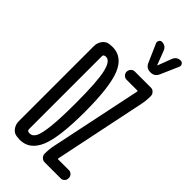

<svg xmlns="http://www.w3.org/2000/svg" viewBox="-298 -1023 1096 1096"><g transform="rotate(45 250.0 -475.0)"><path d="M449.2 -960Q460 -960 466.3 -950.7Q472.7 -941.4 468.8 -930.7L420.9 -821.3Q408.2 -790 374 -790Q339.8 -790 327.1 -821.3L279.3 -930.7Q275.4 -940.4 281.2 -950.2Q287.1 -960 297.9 -960Q329.1 -960 340.8 -929.7L372.1 -847.7Q372.1 -846.7 374 -846.7Q375 -846.7 375 -847.7L406.2 -929.7Q418 -960 449.2 -960ZM464.8 -626 350.6 -75.2Q350.6 -74.2 350.1 -72.3Q349.6 -70.3 349.6 -69.3Q349.6 -66.4 352.5 -66.4H440.4Q453.1 -66.4 462.4 -56.6Q471.7 -46.9 471.7 -32.7Q471.7 -18.6 462.4 -9.3Q453.1 0 440.4 0H309.6Q295.9 0 285.6 -10.7Q275.4 -21.5 275.4 -35.2Q275.4 -72.3 282.2 -103.5L397.5 -655.3Q397.5 -656.2 397.9 -658.2Q398.4 -660.2 398.4 -661.1Q398.4 -664.1 393.6 -664.1H307.6Q293.9 -664.1 284.7 -673.8Q275.4 -683.6 275.4 -696.8Q275.4 -710 284.7 -720.2Q293.9 -730.5 307.6 -730.5H438.5Q452.1 -730.5 461.9 -719.7Q471.7 -709 471.7 -695.3Q471.7 -658.2 464.8 -626ZM113.3 -657.2V-73.2Q113.3 -61.5 119.1 -58.6Q125 -55.7 132.8 -55.7Q156.2 -55.7 169.4 -81.1Q182.6 -106.4 189.9 -174.3Q197.3 -242.2 197.3 -365.2Q197.3 -537.1 181.6 -605.5Q166 -673.8 132.8 -673.8Q125 -673.8 119.1 -670.9Q113.3 -668.9 113.3 -657.2ZM93.8 7.8Q69.3 4.9 54.7 -15.6Q40 -36.1 40 -61.5V-668Q40 -694.3 55.2 -714.8Q70.3 -735.4 93.8 -738.3Q111.3 -740.2 119.1 -740.2Q198.2 -740.2 233.9 -654.8Q269.5 -569.3 269.5 -365.2Q269.5 -159.2 233.4 -74.7Q197.3 9.8 119.1 9.8Q111.3 9.8 93.8 7.8Z"/></g></svg>

Font: Rounded Mgen+ 1mn regular
Style: Regular
Weight: 400
Designer: [Source Han Sans]
Ryoko NISHIZUKA  (kana & ideographs); Paul D. Hunt (Latin, Greek & Cyrillic); Wenlong ZHANG  (bopomofo
Version: Version 1.059.20150602